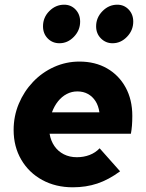

<svg xmlns="http://www.w3.org/2000/svg" viewBox="-20 -786 623 817"><path d="M290 11Q217 11 160 -20Q103 -51 70.5 -106.5Q38 -162 38 -233Q38 -292 60 -344.5Q82 -397 120.5 -437.5Q159 -478 210 -501Q261 -524 318 -524Q385 -524 435.5 -495Q486 -466 514.5 -414Q543 -362 543 -293Q543 -270 541.5 -251.5Q540 -233 537 -217H191Q196 -187 211.5 -164.5Q227 -142 251.5 -129.5Q276 -117 307 -117Q336 -117 361 -126.5Q386 -136 404 -155L491 -57Q442 -21 394 -5Q346 11 290 11ZM201 -308H403Q399 -336 386.5 -355.5Q374 -375 354.5 -386Q335 -397 309 -397Q285 -397 264 -386Q243 -375 227 -355Q211 -335 201 -308ZM233 -602Q203 -602 183 -622.5Q163 -643 163 -674Q163 -712 190 -739Q217 -766 253 -766Q282 -766 301.5 -745.5Q321 -725 321 -694Q321 -657 294.5 -629.5Q268 -602 233 -602ZM459 -602Q430 -602 409.5 -622.5Q389 -643 389 -674Q389 -711 416 -738.5Q443 -766 479 -766Q508 -766 527.5 -745.5Q547 -725 547 -694Q547 -657 520.5 -629.5Q494 -602 459 -602Z"/></svg>

Font: Red Hat Text VF
Style: Italic
Weight: 300
Italic angle: -12°
Designer: Pentagram, MCKL
Foundry: Pentagram, MCKL
Version: Version 1.023